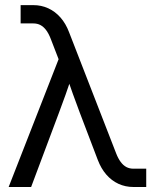

<svg xmlns="http://www.w3.org/2000/svg" viewBox="-20 -748 617 768"><path d="M214.4 -511.2 183.1 -592.3Q174.8 -613.8 164.6 -627.4Q154.3 -641.1 141.8 -647.7Q129.4 -654.3 113.3 -654.3H62.5V-727.5H113.3Q145.5 -727.5 173.1 -714.8Q200.7 -702.1 221.9 -678Q243.2 -653.8 256.3 -619.1L444.3 -135.3Q452.6 -113.8 462.9 -100.1Q473.1 -86.4 485.6 -79.8Q498 -73.2 514.2 -73.2H564.9V0H514.2Q481.4 0 453.9 -12.7Q426.3 -25.4 405.3 -49.6Q384.3 -73.7 371.1 -108.4L299.3 -296.9Q285.2 -334 271.5 -372.3Q257.8 -410.6 246.6 -445.3H268.6Q242.2 -366.7 215.8 -296.9L104.5 0H14.6Z"/></svg>

Font: Intratopia Thin
Style: Regular
Weight: 100
Designer: Rasmus Andersson
Foundry: rsms
Version: Version 3.000;Glyphs 3.2.3 (3260)